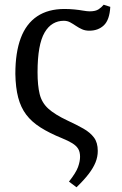

<svg xmlns="http://www.w3.org/2000/svg" viewBox="-20 -584 518 813"><path d="M45 -271Q45 -362 68 -423Q91 -484 137.5 -515Q184 -546 253 -546Q274 -546 294.5 -544Q315 -542 332 -539Q349 -536 360 -536Q385 -536 398 -545Q411 -554 419 -564L447 -555Q444 -500 420 -477Q396 -454 358 -454Q341 -454 327.5 -460Q314 -466 301.5 -474.5Q289 -483 277 -489.5Q265 -496 250 -496Q225 -496 204.5 -484Q184 -472 169 -446.5Q154 -421 146.5 -379Q139 -337 139 -278Q139 -222 148 -185.5Q157 -149 184.5 -124Q212 -99 265 -74Q304 -56 333 -39.5Q362 -23 378 -1.5Q394 20 394 55Q394 80 384.5 103.5Q375 127 355.5 152.5Q336 178 304 209L272 185Q302 147 310.5 123Q319 99 319 80Q319 59 311 46Q303 33 286 22.5Q269 12 242 1Q190 -20 152 -44Q114 -68 91 -98.5Q68 -129 57 -171Q46 -213 45 -271Z"/></svg>

Font: Noto Serif SemiCondensed
Style: Regular
Weight: 400
Width: 4
Designer: Monotype Design Team
Foundry: Monotype Imaging Inc.
Version: Version 2.013